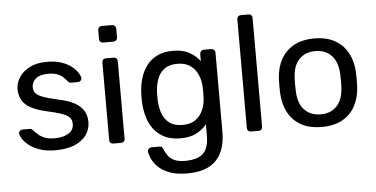

<svg xmlns="http://www.w3.org/2000/svg" viewBox="-58 -832 2283 1167"><g transform="rotate(-5 1083.0 -249.0)"><path d="M254 10Q198 10 158 -4Q118 -18 93 -38Q68 -58 55.5 -78Q43 -98 42 -110Q41 -121 49 -127Q57 -133 65 -133H110Q115 -133 118.5 -131.5Q122 -130 128 -123Q141 -109 157 -95Q173 -81 196.5 -72Q220 -63 255 -63Q306 -63 339 -82.5Q372 -102 372 -140Q372 -165 358.5 -180Q345 -195 310.5 -207Q276 -219 216 -232Q156 -246 121 -266.5Q86 -287 71 -315.5Q56 -344 56 -380Q56 -417 78 -451.5Q100 -486 142.5 -508Q185 -530 249 -530Q301 -530 338 -517Q375 -504 399 -484.5Q423 -465 435 -446Q447 -427 448 -414Q449 -404 442 -397.5Q435 -391 426 -391H384Q377 -391 372.5 -394Q368 -397 364 -401Q354 -414 340.5 -427Q327 -440 305.5 -448.5Q284 -457 249 -457Q199 -457 174 -436Q149 -415 149 -383Q149 -364 160 -349Q171 -334 202 -322Q233 -310 294 -296Q360 -283 398 -261Q436 -239 452 -210Q468 -181 468 -143Q468 -101 444 -66Q420 -31 372 -10.5Q324 10 254 10Z M607 0Q597 0 590.5 -6.5Q584 -13 584 -23V-497Q584 -507 590.5 -513.5Q597 -520 607 -520H655Q665 -520 671.5 -513.5Q678 -507 678 -497V-23Q678 -13 671.5 -6.5Q665 0 655 0ZM599 -617Q589 -617 582.5 -623.5Q576 -630 576 -640V-694Q576 -704 582.5 -711Q589 -718 599 -718H662Q672 -718 679 -711Q686 -704 686 -694V-640Q686 -630 679 -623.5Q672 -617 662 -617Z M1039 220Q971 220 927.5 202Q884 184 859.5 158.5Q835 133 824.5 107.5Q814 82 813 67Q812 57 819.5 50Q827 43 836 43H884Q893 43 899 47Q905 51 909 64Q915 79 927 97.5Q939 116 964 129.5Q989 143 1034 143Q1081 143 1113 130Q1145 117 1161.5 86Q1178 55 1178 0V-68Q1154 -37 1115 -16.5Q1076 4 1017 4Q961 4 921 -15.5Q881 -35 855.5 -68.5Q830 -102 817.5 -145Q805 -188 803 -235Q802 -263 803 -290Q805 -337 817.5 -380Q830 -423 855.5 -457Q881 -491 921 -510.5Q961 -530 1017 -530Q1077 -530 1116.5 -508Q1156 -486 1181 -453V-496Q1181 -506 1187.5 -513Q1194 -520 1204 -520H1250Q1260 -520 1267 -513Q1274 -506 1274 -496V-11Q1274 56 1251.5 108Q1229 160 1177.5 190Q1126 220 1039 220ZM1037 -76Q1087 -76 1117.5 -99Q1148 -122 1162.5 -157Q1177 -192 1178 -228Q1179 -242 1179 -262.5Q1179 -283 1178 -297Q1177 -333 1162.5 -368Q1148 -403 1117.5 -426Q1087 -449 1037 -449Q987 -449 957 -426.5Q927 -404 914 -367.5Q901 -331 899 -289Q898 -263 899 -236Q901 -194 914 -157.5Q927 -121 957 -98.5Q987 -76 1037 -76Z M1447 0Q1437 0 1430.5 -6.5Q1424 -13 1424 -23V-687Q1424 -697 1430.5 -703.5Q1437 -710 1447 -710H1494Q1505 -710 1511 -703.5Q1517 -697 1517 -687V-23Q1517 -13 1511 -6.5Q1505 0 1494 0Z M1879 10Q1803 10 1752 -19Q1701 -48 1674 -99.5Q1647 -151 1644 -217Q1643 -234 1643 -260.5Q1643 -287 1644 -303Q1647 -370 1674.5 -421Q1702 -472 1753 -501Q1804 -530 1879 -530Q1954 -530 2005 -501Q2056 -472 2083.5 -421Q2111 -370 2114 -303Q2115 -287 2115 -260.5Q2115 -234 2114 -217Q2111 -151 2084 -99.5Q2057 -48 2006 -19Q1955 10 1879 10ZM1879 -67Q1941 -67 1978 -106.5Q2015 -146 2018 -222Q2019 -237 2019 -260Q2019 -283 2018 -298Q2015 -374 1978 -413.5Q1941 -453 1879 -453Q1817 -453 1779.5 -413.5Q1742 -374 1740 -298Q1739 -283 1739 -260Q1739 -237 1740 -222Q1742 -146 1779.5 -106.5Q1817 -67 1879 -67Z"/></g></svg>

Font: DVN-Rubik
Style: Regular
Weight: 400
Designer: Hubert and Fischer
Foundry: Hubert & Fischer
Version: Version 2.102